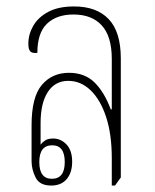

<svg xmlns="http://www.w3.org/2000/svg" viewBox="-20 -572 482 596"><path d="M139 4Q103 4 90.5 -21Q78 -46 78 -72V-183Q78 -271 110 -308.5Q142 -346 194 -346Q243 -346 273.5 -316Q304 -286 324 -232L327 -233V-389Q327 -459 296 -493Q265 -527 208 -527Q156 -527 126 -498.5Q96 -470 96 -408Q80 -406 74 -412.5Q68 -419 68 -436Q68 -465 83 -491.5Q98 -518 129.5 -535Q161 -552 210 -552Q280 -552 317.5 -512.5Q355 -473 355 -391V-21L337 4H327V-81Q327 -155 309.5 -208.5Q292 -262 261.5 -291.5Q231 -321 192 -321Q151 -321 128.5 -286.5Q106 -252 106 -190V-123Q111 -130 120 -136Q129 -142 145 -142Q169 -142 186.5 -123.5Q204 -105 204 -70Q204 -36 187 -16Q170 4 139 4ZM141 -17Q181 -17 181 -69Q181 -121 142 -121Q102 -121 102 -69Q102 -17 141 -17Z"/></svg>

Font: Noto Serif Thai ExtraCondensed Thin
Style: Regular
Weight: 100
Width: 2
Designer: Monotype Design Team
Foundry: Monotype Imaging Inc.
Version: Version 2.001; ttfautohint (v1.8.4.7-5d5b)